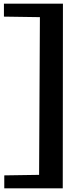

<svg xmlns="http://www.w3.org/2000/svg" viewBox="-20 -775 426 1050"><path d="M323.2 254.9H3.4V184.1L193.8 181.2L198.2 -681.2L1.5 -684.1V-754.9H324.2Z"/></svg>

Font: DimaFred
Style: Bold
Weight: 800
Designer: R.Balvardi
Foundry: R.Balvardi (r.balvardi@gmail.com)
Version: Version 1.00;August 2, 2018;FontCreator 11.5.0.2427 64-bit